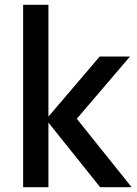

<svg xmlns="http://www.w3.org/2000/svg" viewBox="-20 -785 573 805"><path d="M183 -271V0H77V-765H183V-296L398 -548H525L302 -287L532 0H400Z"/></svg>

Font: Application Medium
Style: Regular
Weight: 500
Designer: Wei Huang
Foundry: Wei Huang
Version: Version 0.012